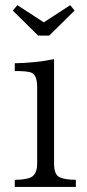

<svg xmlns="http://www.w3.org/2000/svg" viewBox="-20 -739 341 749"><path d="M275.9 -9.8H37.6V-37.6Q70.8 -37.6 91.8 -43.9Q125 -52.7 125 -101.1V-399.9Q125 -447.3 101.1 -456.1Q85.9 -461.9 37.6 -461.9V-492.2Q119.6 -493.7 190.9 -508.3V-101.1Q190.9 -56.2 213.9 -46.9Q236.3 -37.6 275.9 -37.6ZM47.9 -718.8 150.9 -651.9 253.9 -718.8 271 -697.8 171.9 -600.1H128.9L29.8 -697.8Z"/></svg>

Font: I.Ming
Style: Regular
Weight: 400
Designer: Ichiten Fonts Project
Version: Version 5.10 Mar 24, 2018